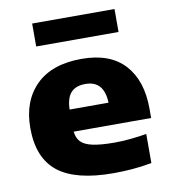

<svg xmlns="http://www.w3.org/2000/svg" viewBox="-86 -840 820 923"><g transform="rotate(-10 324.5 -378.0)"><path d="M394 10.5Q209.5 10.5 123.2 -58Q37 -126.5 37 -272.5Q37 -403.5 114.2 -480.5Q191.5 -557.5 337 -557.5Q476 -557.5 546.8 -479.8Q617.5 -402 617.5 -265.5V-219.5H239.5Q242.5 -188.5 260 -169.8Q277.5 -151 317 -142.2Q356.5 -133.5 426 -133.5Q461 -133.5 502 -137.5Q543 -141.5 581 -148V-6Q529.5 3.5 482.8 7Q436 10.5 394 10.5ZM334 -435.5Q287 -435.5 263.5 -409.5Q240 -383.5 238.5 -327.5H428.5Q425 -435.5 334 -435.5ZM133 -654V-766H535V-654Z"/></g></svg>

Font: Encode Sans Expanded Expanded ExtraBold
Style: Regular
Weight: 800
Width: 7
Designer: Multiple Designers
Foundry: Impallari Type
Version: Version 3.000; ttfautohint (v1.8.3) -l 8 -r 50 -G 200 -x 14 